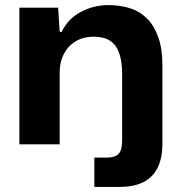

<svg xmlns="http://www.w3.org/2000/svg" viewBox="-20 -566 702 753"><path d="M350 167V52H400Q431 52 445 37.5Q459 23 459 -13V-278Q459 -325 447.5 -357.5Q436 -390 412 -406Q388 -422 347 -422Q306 -422 276 -403.5Q246 -385 230 -353.5Q214 -322 214 -283V0H56V-536H208L214 -441H222Q246 -492 296.5 -519Q347 -546 405 -546Q452 -546 490.5 -533.5Q529 -521 557 -493Q585 -465 601 -419.5Q617 -374 617 -309V-3Q617 53 598.5 91Q580 129 543 148Q506 167 449 167Z"/></svg>

Font: Mona Sans SemiExpanded
Style: Bold
Weight: 700
Width: 6
Designer: Deni Anggara
Foundry: GitHub
Version: Version 2.000